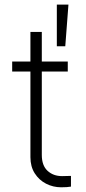

<svg xmlns="http://www.w3.org/2000/svg" viewBox="-20 -794 367 823"><path d="M270.5 -487.3H159.2V-129.9Q159.2 -84.5 183.8 -61.8Q208.5 -39.1 246.1 -39.1L284.2 -40V5.9Q269.5 8.8 242.2 8.8Q207.5 8.8 177.5 -6.6Q147.5 -22 128.9 -51Q110.4 -80.1 110.4 -120.1V-487.3H32.2V-530.3H110.4V-657.2H159.2V-530.3H270.5ZM223.6 -774.4H273.4L259.8 -595.7H223.6Z"/></svg>

Font: Pretendard GOV ExtraLight
Style: Regular
Weight: 200
Designer: Base glyphs from Inter by Rasmus Andersson; Hangeul glyphs from Noto Sans CJK(Source Han Sans) by Jang Soo-young and Kan
Foundry: Kil Hyung-jin
Version: Version 1.309